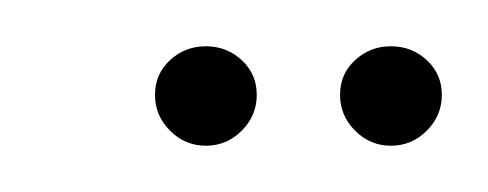

<svg xmlns="http://www.w3.org/2000/svg" viewBox="-20 -624 211 83"><path d="M69 -561Q60 -561 53.5 -567.5Q47 -574 47 -583Q47 -592 53.5 -598Q60 -604 69 -604Q78 -604 84.5 -598Q91 -592 91 -583Q91 -574 84.5 -567.5Q78 -561 69 -561ZM149 -561Q140 -561 133.5 -567.5Q127 -574 127 -583Q127 -592 133.5 -598Q140 -604 149 -604Q158 -604 164.5 -598Q171 -592 171 -583Q171 -574 164.5 -567.5Q158 -561 149 -561Z"/></svg>

Font: Alumni Sans Thin Thin
Style: Italic
Weight: 250
Italic angle: -8°
Version: Version 1.016